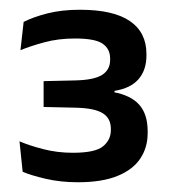

<svg xmlns="http://www.w3.org/2000/svg" viewBox="-20 -729 348 394"><path d="M140 -355Q104.5 -355 74.2 -362Q44 -369 26.5 -376.5L20 -439Q41 -430 69.5 -422.8Q98 -415.5 129.5 -415.5Q175.5 -415.5 191.5 -428.8Q207.5 -442 207.5 -462V-464.5Q207.5 -474.5 203.8 -482.5Q200 -490.5 191.8 -496Q183.5 -501.5 169.8 -504.5Q156 -507.5 135.5 -508L69.5 -509.5V-562.5L135.5 -564Q173.5 -565 189.8 -575.5Q206 -586 206 -606V-609Q206 -628.5 190.8 -639.2Q175.5 -650 134 -650Q99.5 -650 71 -642.2Q42.5 -634.5 22 -626L28.5 -684Q48 -694 77.2 -701.5Q106.5 -709 144 -709Q212.5 -709 246.5 -685.8Q280.5 -662.5 280.5 -618.5V-615Q280.5 -585.5 264.5 -566.8Q248.5 -548 215 -542.5V-534.5L212.5 -540Q248.5 -533.5 265.8 -514Q283 -494.5 283 -460V-455.5Q283 -426.5 268 -403.8Q253 -381 221.2 -368Q189.5 -355 140 -355Z"/></svg>

Font: Anek Bangla Medium Medium
Style: Regular
Weight: 500
Version: Version 1.003